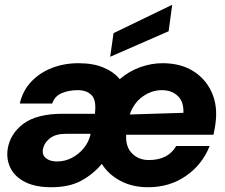

<svg xmlns="http://www.w3.org/2000/svg" viewBox="-20 -773 944 805"><path d="M195 12Q129 12 86 -9.5Q43 -31 24.5 -67.5Q6 -104 12 -147Q22 -212 78 -254Q134 -296 243 -296H378L379 -308Q383 -356 362.5 -375.5Q342 -395 306 -395Q269 -395 239 -382.5Q209 -370 199 -339H63Q75 -392 110.5 -430Q146 -468 197.5 -488Q249 -508 309 -508Q371 -508 414.5 -489.5Q458 -471 482 -441Q520 -474 567 -491Q614 -508 662 -508Q737 -508 790 -475Q843 -442 868.5 -384Q894 -326 883 -252Q881 -236 875 -208H509Q506 -158 533.5 -130Q561 -102 604 -102Q685 -102 719 -161H859Q829 -84 760.5 -36Q692 12 601 12Q534 12 483.5 -15.5Q433 -43 407 -86Q369 -41 319 -14.5Q269 12 195 12ZM524 -293 749 -300Q751 -346 725.5 -370.5Q700 -395 659 -395Q616 -395 578.5 -368.5Q541 -342 524 -293ZM219 -96Q252 -96 281 -111Q310 -126 331 -151.5Q352 -177 359 -208L360 -212H256Q213 -212 189 -193Q165 -174 160 -147Q156 -123 173 -109.5Q190 -96 219 -96ZM442 -535 456 -634 702 -753 687 -642Z"/></svg>

Font: Host Grotesk Black
Style: Italic
Weight: 900
Italic angle: -8°
Designer: Doğukan Karapınar based on Poppins by Indian Type Foundry, Jonny Pinhorn
Foundry: Element Type
Version: Version 1.000; ttfautohint (v1.8.4.7-5d5b);gftools[0.9.33]